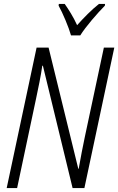

<svg xmlns="http://www.w3.org/2000/svg" viewBox="-20 -956 601 976"><path d="M341 -776H388C415 -820 477 -891 513 -927L514 -936H483C445 -906 406 -866 372 -828C353 -870 328 -909 309 -936H279L278 -927C298 -892 330 -816 341 -776ZM14 0H67L163 -453C174 -505 188 -571 195 -622H198L349 0H409L561 -714H508L411 -259C402 -218 390 -154 380 -98H378L227 -714H166Z"/></svg>

Font: Noto Sans Condensed Light
Style: Italic
Weight: 300
Width: 3
Italic angle: -12°
Designer: Monotype Design Team
Foundry: Monotype Imaging Inc.
Version: Version 2.013